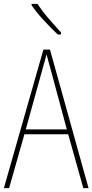

<svg xmlns="http://www.w3.org/2000/svg" viewBox="-20 -1064 477 991"><path d="M410 -93 332 -371H106L27 -93H0L204 -808H238L437 -93ZM243 -700Q237 -722 231.5 -741.5Q226 -761 220 -784Q215 -762 209 -742.5Q203 -723 197 -699L113 -396H325ZM174 -1044Q199 -1005 232 -967Q265 -929 295 -896V-886H278Q246 -916 207 -958Q168 -1000 143 -1037V-1044Z"/></svg>

Font: Noto Sans Telugu UI Condensed Thin
Style: Regular
Weight: 100
Width: 3
Designer: Jelle Bosma - Monotype Design Team
Foundry: Monotype Imaging Inc.
Version: Version 2.005; ttfautohint (v1.8.4.7-5d5b)